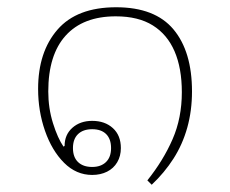

<svg xmlns="http://www.w3.org/2000/svg" viewBox="-20 -478 634 529"><path d="M398 31 386 19Q430 -36 455.5 -94.5Q481 -153 481 -224Q481 -290 461 -336.5Q441 -383 401 -408Q361 -433 299 -433Q209 -433 161 -380Q113 -327 113 -226Q113 -180 126 -138.5Q139 -97 155 -74L158 -76Q158 -107 179.5 -126Q201 -145 234 -145Q269 -145 291 -125Q313 -105 313 -70Q313 -48 303 -31Q293 -14 275 -5Q257 4 234 4Q190 4 156.5 -29.5Q123 -63 104 -117.5Q85 -172 85 -233Q85 -335 138.5 -396.5Q192 -458 300 -458Q407 -458 458 -397Q509 -336 509 -226Q509 -173 496 -126.5Q483 -80 458 -41Q433 -2 398 31ZM234 -18Q258 -18 272 -31.5Q286 -45 286 -70Q286 -95 272.5 -108.5Q259 -122 234 -122Q209 -122 195 -108.5Q181 -95 181 -70Q181 -45 195 -31.5Q209 -18 234 -18Z"/></svg>

Font: Noto Serif Thai Thin
Style: Regular
Weight: 250
Version: Version 2.001